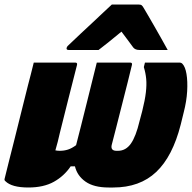

<svg xmlns="http://www.w3.org/2000/svg" viewBox="-35 -825 855 853"><path d="M115 -547H299Q310 -547 307 -536Q286 -454 268.5 -384.5Q251 -315 231 -235Q227 -216 221.5 -195Q216 -174 211 -157Q216 -156 220.5 -155.5Q225 -155 230 -155Q250 -155 267 -160.5Q284 -166 303 -180Q312 -215 324.5 -264Q337 -313 350 -366Q363 -419 375 -466.5Q387 -514 395 -547H543Q554 -547 551 -536Q544 -506 532 -458.5Q520 -411 506.5 -358Q493 -305 481 -257.5Q469 -210 461 -180Q456 -155 483 -155H489Q524 -155 546.5 -187Q569 -219 585 -287L597 -332Q609 -380 613 -414Q617 -448 614.5 -474.5Q612 -501 604 -527L609 -547H762Q770 -547 775 -542Q788 -529 793.5 -496.5Q799 -464 796.5 -419.5Q794 -375 781 -325L768 -272Q732 -130 659 -61Q586 8 468 8H448Q382 8 345 -18Q308 -44 298 -86H279Q250 -43 204.5 -17.5Q159 8 91 8Q17 8 -11 -20Q-17 -24 -14 -33Q-8 -59 3.5 -103.5Q15 -148 29 -204.5Q43 -261 58.5 -323Q74 -385 89 -445Q96 -470 102 -495Q108 -520 115 -547ZM462 -805H579Q590 -805 594.5 -801.5Q599 -798 605 -787Q611 -777 623.5 -755.5Q636 -734 651.5 -707Q667 -680 682.5 -652.5Q698 -625 710 -603H584Q566 -603 557 -614Q551 -622 539 -638.5Q527 -655 505 -684H504Q470 -656 446.5 -637Q423 -618 403 -603H270Q259 -603 261 -612Q262 -617 266 -621Q270 -625 286 -640Q300 -654 324.5 -676.5Q349 -699 375.5 -724Q402 -749 425.5 -771Q449 -793 462 -805Z"/></svg>

Font: Recursive Sn Lnr St Blk
Style: Italic
Weight: 900
Italic angle: -15°
Version: Version 1.079;hotconv 1.0.112;makeotfexe 2.5.65598; ttfautoh